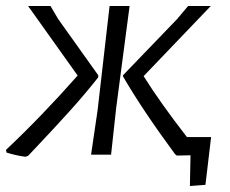

<svg xmlns="http://www.w3.org/2000/svg" viewBox="-26 -518 770 643"><path d="M303 -259Q258 -202 207 -145.5Q156 -89 85 -14L68 4L59 7Q28 3 -4 -7L-6 -16Q114 -129 234 -265L68 -498H143L169 -454L303 -266ZM408 -498 363 -156 346 0H279L301 -150L341 -498ZM681 -59 662 101 610 105 612 2 566 3 560 -2Q451 -150 386 -262V-266L567 -454L604 -498H680L455 -263Q510 -175 600 -59Z"/></svg>

Font: Alegreya Sans SC
Style: Italic
Weight: 400
Italic angle: -7°
Designer: Juan Pablo del Peral
Foundry: Huerta Tipografica
Version: Version 2.008; ttfautohint (v1.6)